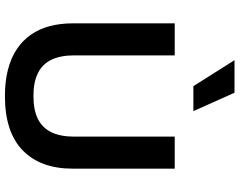

<svg xmlns="http://www.w3.org/2000/svg" viewBox="-114 -822 950 761"><g transform="rotate(90 360.5 -442.0)"><path d="M361 13Q303 13 256.5 1Q210 -11 175.5 -34Q141 -57 118 -90Q95 -123 84 -165Q73 -207 73 -256V-660H200V-261Q200 -207 217.5 -171Q235 -135 271 -117.5Q307 -100 361 -100Q416 -100 451.5 -117.5Q487 -135 504.5 -171Q522 -207 522 -261V-660H649V-256Q649 -128 576.5 -57.5Q504 13 361 13ZM322 -734 219 -897H348L421 -734Z"/></g></svg>

Font: Bricolage Grotesque 16pt SemiBold
Style: Regular
Weight: 600
Version: Version 1.001;gftools[0.9.33.dev8+g029e19f]